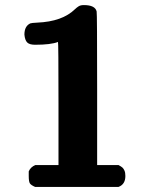

<svg xmlns="http://www.w3.org/2000/svg" viewBox="-20 -736 590 755"><path d="M118 -560Q96 -560 87 -569Q78 -578 76 -600Q76 -633 99 -644Q104 -646 126 -647Q225 -651 275 -700Q290 -714 299 -715Q303 -716 310 -716Q354 -716 360 -691Q362 -685 362 -386V-87H446Q457 -81 461.5 -77Q466 -73 469.5 -65Q473 -57 473 -44Q473 -11 446 -1H118Q102 -8 97.5 -15Q93 -22 93 -44V-62Q100 -79 119 -87H210V-329Q210 -571 208 -571Q180 -560 118 -560Z"/></svg>

Font: KaTeX_SansSerif
Style: Bold
Weight: 700
Version: Version 1.1; ttfautohint (v1.3)